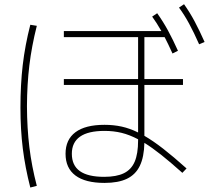

<svg xmlns="http://www.w3.org/2000/svg" viewBox="-20 -838 978 894"><path d="M285.2 -122.1Q285.2 -188 331.3 -222.4Q377.4 -256.8 466.8 -256.8Q509.3 -256.8 546.9 -248.5Q584.5 -240.2 623 -221.2V-442.4H277.3V-469.7H623V-665H277.3V-693.4H731.4Q709.5 -731.9 688.5 -760.7L711.9 -776.4Q739.7 -737.3 762.7 -695.1Q785.6 -652.8 808.6 -601.6L783.2 -588.9Q762.2 -635.3 746.6 -665H652.3V-469.7H832V-442.4H652.3V-205.6Q692.9 -182.1 740.2 -145.3Q787.6 -108.4 848.6 -53.7L829.1 -33.2Q773.4 -83 731 -116.7Q688.5 -150.4 652.3 -172.9Q650.9 -106.9 631.1 -65.9Q611.3 -24.9 571 -5.6Q530.8 13.7 466.8 13.7Q377.4 13.7 331.3 -20.8Q285.2 -55.2 285.2 -122.1ZM813.5 -802.7 836.9 -818.4Q864.3 -779.8 886.2 -738.5Q908.2 -697.3 932.6 -642.6L907.2 -631.8Q882.8 -687 860.8 -727.5Q838.9 -768.1 813.5 -802.7ZM75.2 -336.9Q75.2 -443.8 85.9 -535.6Q96.7 -627.4 121.1 -722.7L151.4 -717.8Q127.4 -622.6 116.7 -533.7Q106 -444.8 105.5 -343.8Q106 -241.7 116.7 -153.1Q127.4 -64.5 151.4 27.3L121.1 35.2Q97.2 -57.6 86.2 -146.2Q75.2 -234.9 75.2 -336.9ZM464.8 -14.6Q522.5 -14.6 556.9 -31.5Q591.3 -48.3 607.2 -85.2Q623 -122.1 623 -183.6V-189.5Q583 -210.4 545.9 -219.5Q508.8 -228.5 466.8 -228.5Q390.6 -228.5 352.5 -201.7Q314.5 -174.8 314.5 -122.1Q314.5 -67.9 351.8 -41.3Q389.2 -14.6 464.8 -14.6Z"/></svg>

Font: Pretendard JP Thin
Style: Regular
Weight: 100
Designer: Base glyphs from Inter by Rasmus Andersson; Hangeul glyphs from Noto Sans CJK(Source Han Sans) by Jang Soo-young and Kan
Foundry: Kil Hyung-jin
Version: Version 1.309